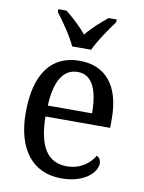

<svg xmlns="http://www.w3.org/2000/svg" viewBox="-87 -826 671 897"><g transform="rotate(10 248.5 -378.0)"><path d="M210 -606H300C320 -651 365 -715 393 -753V-766H355C321 -739 282 -704 255 -670C227 -704 189 -739 155 -766H116V-753C145 -715 190 -651 210 -606ZM266 10C379 10 432 -49 432 -90C432 -107 422 -119 412 -123C390 -85 346 -50 282 -50C193 -50 146 -115 144 -262H451V-306C451 -464 378 -546 257 -546C125 -546 50 -451 50 -264C50 -91 130 10 266 10ZM356 -314H146C151 -430 188 -493 257 -493C329 -493 355 -421 356 -314Z"/></g></svg>

Font: Noto Serif Ethiopic SemiCondensed
Style: Regular
Weight: 400
Width: 4
Designer: Monotype Design Team
Foundry: Monotype Imaging Inc.
Version: Version 2.102